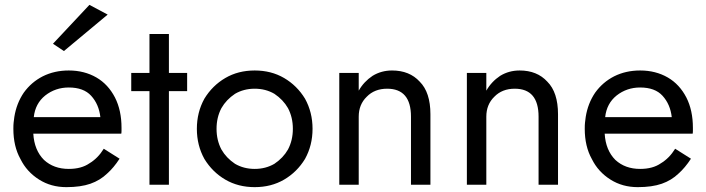

<svg xmlns="http://www.w3.org/2000/svg" viewBox="-20 -760 2906 790"><path d="M393 -278Q387 -331 355 -366Q324 -400 263 -400Q208 -400 166 -367Q125 -334 119 -278ZM117 -210Q121 -142 161 -102Q201 -65 263 -65Q315 -65 348 -88Q383 -109 407 -148L472 -107Q448 -70 421 -46Q392 -18 352 -4Q312 10 253 10Q190 10 141 -21Q90 -53 64 -106Q35 -158 35 -230Q35 -247 36 -255L39 -279Q48 -335 78 -379Q109 -422 156 -446Q204 -470 263 -470Q327 -470 377 -441Q425 -413 453 -359Q480 -306 480 -234V-222Q480 -214 479 -210ZM423 -700 243 -550 198 -580 348 -740Z M595 -620H675V-460H750V-385H675V0H595V-385H520V-460H595Z M821 -354Q854 -408 907 -439Q960 -470 1028 -470Q1096 -470 1149 -439Q1202 -408 1235 -354Q1266 -298 1266 -230Q1266 -162 1235 -106Q1202 -52 1149 -21Q1096 10 1028 10Q960 10 907 -21Q854 -52 821 -106Q790 -162 790 -230Q790 -298 821 -354ZM891 -145Q911 -110 947 -86Q983 -65 1028 -65Q1073 -65 1109 -86Q1145 -110 1165 -145Q1185 -183 1185 -230Q1185 -277 1165 -315Q1145 -350 1109 -374Q1073 -395 1028 -395Q983 -395 947 -374Q911 -350 891 -315Q871 -277 871 -230Q871 -183 891 -145Z M1671 -280Q1671 -395 1573 -395Q1521 -395 1489 -362Q1456 -330 1456 -280V0H1376V-460H1456V-387Q1477 -424 1513 -448Q1549 -470 1593 -470Q1665 -470 1707 -424Q1751 -380 1751 -290V0H1671Z M2196 -280Q2196 -395 2098 -395Q2046 -395 2014 -362Q1981 -330 1981 -280V0H1901V-460H1981V-387Q2002 -424 2038 -448Q2074 -470 2118 -470Q2190 -470 2232 -424Q2276 -380 2276 -290V0H2196Z M2744 -278Q2738 -331 2706 -366Q2675 -400 2614 -400Q2559 -400 2517 -367Q2476 -334 2470 -278ZM2468 -210Q2472 -142 2512 -102Q2552 -65 2614 -65Q2666 -65 2699 -88Q2734 -109 2758 -148L2823 -107Q2799 -70 2772 -46Q2743 -18 2703 -4Q2663 10 2604 10Q2541 10 2492 -21Q2441 -53 2415 -106Q2386 -158 2386 -230Q2386 -247 2387 -255L2390 -279Q2399 -335 2429 -379Q2460 -422 2507 -446Q2555 -470 2614 -470Q2678 -470 2728 -441Q2776 -413 2804 -359Q2831 -306 2831 -234V-222Q2831 -214 2830 -210Z"/></svg>

Font: jost-mod-400
Style: Regular
Weight: 400
Version: Version 3.200; ttfautohint (v0.97) -l 8 -r 50 -G 200 -x 14 -